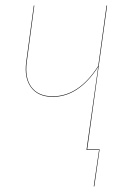

<svg xmlns="http://www.w3.org/2000/svg" viewBox="-20 -537 470 688"><path d="M363.8 -517.1 292.5 -2H336.9L317.9 130.9H315.9L335 0H290L332 -297.9Q262.2 -189.9 168.9 -189.9Q116.7 -189.9 91.3 -223.9Q65.9 -257.8 74.2 -316.9L101.1 -517.1H103L76.2 -316.9Q67.9 -258.3 92.5 -225.1Q117.2 -191.9 168.9 -191.9Q262.7 -191.9 332 -300.8L361.8 -517.1Z"/></svg>

Font: Fira Sans Compressed Two
Style: Italic
Weight: 100
Width: 3
Italic angle: -8°
Designer: Carrois Corporate & Edenspiekermann AG
Foundry: Carrois Corporate GbR & Edenspiekermann AG
Version: Version 4.203;PS 004.203;hotconv 1.0.88;makeotf.lib2.5.64775